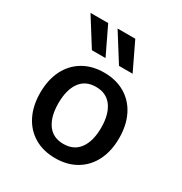

<svg xmlns="http://www.w3.org/2000/svg" viewBox="-183 -916 1006 1062"><g transform="rotate(30 320.0 -385.0)"><path d="M68 -261Q68 -343 98.5 -404.5Q129 -466 186 -500Q243 -534 320 -534Q397 -534 454 -500Q511 -466 541.5 -404.5Q572 -343 572 -261Q572 -179 541.5 -117.5Q511 -56 454 -22Q397 12 320 12Q243 12 186 -22Q129 -56 98.5 -117.5Q68 -179 68 -261ZM457 -261Q457 -346 422 -394.5Q387 -443 320 -443Q253 -443 218.5 -394.5Q184 -346 184 -261Q184 -176 218.5 -127.5Q253 -79 320 -79Q387 -79 422 -127.5Q457 -176 457 -261ZM88 -782H201L285 -607H198ZM261 -782H374L458 -607H371Z"/></g></svg>

Font: Amiko SemiBold
Style: Regular
Weight: 600
Designer: Pablo Impallari, Rodrigo Fuenzalida, Andres Torresi
Foundry: Impallari Type
Version: Version 1.001; ttfautohint (v1.3)